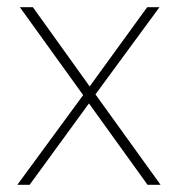

<svg xmlns="http://www.w3.org/2000/svg" viewBox="-20 -511 496 531"><path d="M62 0H28L210 -248L35 -491H71L228 -272L387 -491H421L244 -250L424 0H388L226 -225Z"/></svg>

Font: Livvic Thin
Style: Regular
Weight: 250
Designer: Jacques Le Bailly, Baron von Fonthausen
Version: Version 1.001; ttfautohint (v1.8.2)